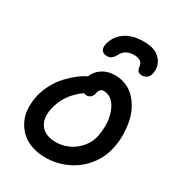

<svg xmlns="http://www.w3.org/2000/svg" viewBox="-232 -1149 1199 1302"><g transform="rotate(30 367.5 -498.0)"><path d="M511.2 -1005.9Q595.2 -1005.9 636.7 -964.4Q678.2 -922.9 672.9 -863.8Q669.9 -831.5 653.1 -815.7Q636.2 -799.8 610.8 -799.8Q591.3 -799.8 581.1 -809.8Q570.8 -819.8 567.9 -842.8Q563.5 -894 499 -894Q430.2 -894 403.8 -844.2Q390.1 -817.9 375.7 -806.4Q361.3 -794.9 340.8 -794.9Q309.1 -794.9 297.4 -814.9Q285.6 -835 294.9 -867.2Q312 -931.2 366.7 -968.5Q421.4 -1005.9 511.2 -1005.9ZM319.8 9.8Q262.7 9.8 215.1 -6.8Q167.5 -23.4 135.3 -52.5Q103 -81.5 81.8 -121.8Q60.5 -162.1 56.6 -209.7Q52.7 -257.3 62 -310.1Q73.2 -366.7 100.8 -418.5Q128.4 -470.2 163.6 -507.6Q198.7 -544.9 232.4 -570.8Q266.1 -596.7 298.8 -612.8Q314 -654.8 355.7 -682.9Q397.5 -710.9 455.1 -710.9Q502 -710.9 542.2 -693.8Q582.5 -676.8 611.1 -647Q639.6 -617.2 661.1 -576.4Q682.6 -535.6 691.9 -488.3Q701.2 -440.9 702.4 -388.4Q703.6 -335.9 691.9 -283.2Q674.8 -196.8 619.9 -129.4Q564.9 -62 486.6 -26.1Q408.2 9.8 319.8 9.8ZM190.9 -290Q175.8 -211.4 212.9 -163.8Q250 -116.2 333 -116.2Q384.3 -116.2 432.1 -138.7Q480 -161.1 515.1 -203.6Q550.3 -246.1 561 -299.8Q567.9 -340.8 568.4 -380.6Q568.8 -420.4 559.3 -456.5Q549.8 -492.7 534.4 -520.3Q519 -547.9 494.4 -564Q469.7 -580.1 439.9 -580.1Q410.6 -580.1 402.8 -539.1Q398.4 -518.1 385.5 -506.6Q372.6 -495.1 355 -495.1Q343.3 -495.1 332 -500Q216.8 -418.5 190.9 -290Z"/></g></svg>

Font: Shantell Sans Normal
Style: Italic
Weight: 600
Italic angle: -11.31°
Designer: Stephen Nixon, Anya Danilova, Shantell Martin
Foundry: Arrow Type
Version: Version 1.006;[559af2be0]